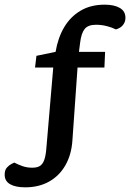

<svg xmlns="http://www.w3.org/2000/svg" viewBox="-83 -680 557 822"><path d="M25 122Q-17 122 -40 108.5Q-63 95 -63 68Q-63 48 -53.5 37.5Q-44 27 -34 22Q-24 17 -22 16Q-5 25 14 31.5Q33 38 55 38Q80 38 92 27.5Q104 17 109.5 -5.5Q115 -28 117 -63L145 -391H67L73 -441L155 -458Q165 -518 191.5 -563Q218 -608 261.5 -634Q305 -660 365 -660Q406 -660 430 -646Q454 -632 454 -604Q454 -589 447 -578Q440 -567 430.5 -561.5Q421 -556 413 -554Q398 -562 375 -568Q352 -574 328 -574Q294 -574 279.5 -556Q265 -538 260 -497L255 -458H367L364 -391H249L227 -79Q223 -18 197 27.5Q171 73 127 97.5Q83 122 25 122Z"/></svg>

Font: Faustina SemiBold
Style: Italic
Weight: 600
Italic angle: -8°
Designer: Alfonso Garcia
Foundry: http://www.omnibus-type.com
Version: Version 1.200